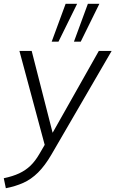

<svg xmlns="http://www.w3.org/2000/svg" viewBox="-42 -771 612 1018"><path d="M-11 227 -22 174Q26 164 60 148Q94 132 119.5 107.5Q145 83 167 45L195 -3L61 -501H126L237 -67L482 -501H550L231 48Q196 108 159.5 144Q123 180 81.5 198.5Q40 217 -11 227ZM350 -550 424 -751H485L386 -550ZM232 -550 306 -751H367L268 -550Z"/></svg>

Font: Mulish Light
Style: Italic
Weight: 300
Italic angle: -9°
Designer: Vernon Adams
Foundry: Vernon Adams
Version: Version 3.603; ttfautohint (v1.8.3)